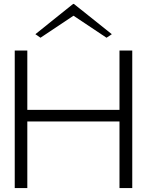

<svg xmlns="http://www.w3.org/2000/svg" viewBox="-20 -957 747 977"><path d="M55 0V-700H119V-398H588V-700H653V0H588V-339H119V0ZM186 -765 160 -783 352 -937H356L549 -783L522 -765L354 -877Z"/></svg>

Font: Panamera
Style: Regular
Weight: 400
Designer: Bastien Sozeau
Foundry: NBR — Bastien Sozeau
Version: Version 3.002; ttfautohint (v1.8.4.7-5d5b);gftools[0.9.33]